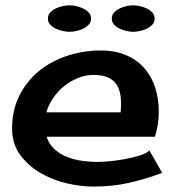

<svg xmlns="http://www.w3.org/2000/svg" viewBox="-20 -687 660 722"><path d="M331.1 14.6Q283.2 14.6 229.5 2Q175.8 -10.7 130.4 -37.6Q85 -64.5 55.2 -105.5Q25.4 -146.5 25.4 -203.1Q25.4 -272.5 52.7 -327.1Q80.1 -381.8 126 -419.4Q171.9 -457 232.4 -477.1Q293 -497.1 359.4 -497.1Q412.1 -497.1 453.1 -480Q494.1 -462.9 521.5 -432.1Q548.8 -401.4 563 -359.4Q577.1 -317.4 577.1 -266.6Q577.1 -217.8 562.5 -172.9H155.3Q165 -143.6 186 -125Q207 -106.4 233.9 -96.2Q260.7 -85.9 290.5 -82Q320.3 -78.1 346.7 -78.1Q363.3 -78.1 391.1 -80.6Q418.9 -83 448.2 -88.4Q477.5 -93.8 503.4 -101.6Q529.3 -109.4 542 -121.1L589.8 -37.1Q525.4 -12.7 462.9 1Q400.4 14.6 331.1 14.6ZM331.1 -405.3Q301.8 -405.3 272.9 -393.6Q244.1 -381.8 220.7 -362.8Q197.3 -343.8 179.7 -317.9Q162.1 -292 154.3 -264.6H433.6Q436.5 -293.9 434.1 -319.8Q431.6 -345.7 420.9 -364.7Q410.2 -383.8 388.7 -394.5Q367.2 -405.3 331.1 -405.3ZM322.3 -617.2Q322.3 -603.5 313.5 -594.2Q304.7 -585 292.5 -579.1Q280.3 -573.2 266.1 -570.3Q252 -567.4 241.2 -567.4Q230.5 -567.4 216.3 -570.3Q202.1 -573.2 189.9 -579.1Q177.7 -585 168.9 -594.2Q160.2 -603.5 160.2 -617.2Q160.2 -630.9 168.9 -640.1Q177.7 -649.4 189.9 -655.3Q202.1 -661.1 216.3 -664.1Q230.5 -667 241.2 -667Q252 -667 266.1 -664.1Q280.3 -661.1 292.5 -655.3Q304.7 -649.4 313.5 -640.1Q322.3 -630.9 322.3 -617.2ZM480.5 -667Q491.2 -667 505.4 -664.1Q519.5 -661.1 531.7 -655.3Q543.9 -649.4 552.7 -640.1Q561.5 -630.9 561.5 -617.2Q561.5 -603.5 552.7 -594.2Q543.9 -585 531.7 -579.1Q519.5 -573.2 505.4 -570.3Q491.2 -567.4 480.5 -567.4Q469.7 -567.4 456.1 -570.3Q442.4 -573.2 430.2 -579.1Q418 -585 409.2 -594.2Q400.4 -603.5 400.4 -617.2Q400.4 -630.9 409.2 -640.1Q418 -649.4 430.2 -655.3Q442.4 -661.1 456.1 -664.1Q469.7 -667 480.5 -667Z"/></svg>

Font: Cherry Cream Soda
Style: Regular
Weight: 400
Designer: Font Diner, Inc
Foundry: Font Diner, Inc
Version: Version 1.000